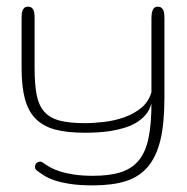

<svg xmlns="http://www.w3.org/2000/svg" viewBox="-20 -394 563 577"><path d="M259.8 134.3Q310.1 134.3 343.8 123.3Q377.4 112.3 397.7 87.2Q418 62 426.5 20.3Q435.1 -21.5 435.1 -83Q429.7 -63 417.5 -48.8Q405.3 -34.7 388.7 -24.9Q372.1 -15.1 352.1 -9.3Q332 -3.4 311.5 -0.2Q291 2.9 271.2 3.9Q251.5 4.9 234.9 4.9Q182.1 4.9 146 -4.6Q109.9 -14.2 87.4 -36.9Q64.9 -59.6 54.9 -96.7Q44.9 -133.8 44.9 -189V-338.9Q44.9 -345.2 45.4 -351.6Q45.9 -357.9 47.9 -362.8Q49.8 -367.7 53.7 -370.8Q57.6 -374 64 -374Q71.3 -374 75.2 -370.8Q79.1 -367.7 81.1 -362.8Q83 -357.9 83.5 -351.6Q84 -345.2 84 -338.9V-189Q84 -141.1 90.1 -109.4Q96.2 -77.6 112.8 -58.6Q129.4 -39.6 158.9 -31.7Q188.5 -23.9 234.9 -23.9Q262.7 -23.9 294.4 -27.8Q326.2 -31.7 354.7 -42Q383.3 -52.2 405 -70.3Q426.8 -88.4 435.1 -117.2V-338.9Q435.1 -345.2 435.8 -351.6Q436.5 -357.9 438.5 -362.8Q440.4 -367.7 444.1 -370.8Q447.8 -374 453.6 -374Q460.9 -374 464.8 -370.8Q468.8 -367.7 470.9 -362.8Q473.1 -357.9 473.6 -351.6Q474.1 -345.2 474.1 -338.9V-99.1Q474.1 -23.9 462.2 26.4Q450.2 76.7 424.3 107.2Q398.4 137.7 357.9 150.4Q317.4 163.1 259.8 163.1Q218.8 163.1 190.7 158.7Q162.6 154.3 143.3 147.7Q124 141.1 111.3 132.8Q98.6 124.5 89.4 117.2Q86.9 115.2 85.9 112.3Q85 109.4 85.2 106.4Q85.4 103.5 86.4 101.1Q87.4 98.6 88.4 97.2Q90.8 94.2 96.9 92.3Q103 90.3 108.9 94.7Q118.2 101.6 130.6 108.6Q143.1 115.7 160.9 121.3Q178.7 127 202.6 130.6Q226.6 134.3 259.8 134.3Z"/></svg>

Font: Gruppo
Style: Regular
Weight: 400
Foundry: Vernon Adams
Version: Version 1.000